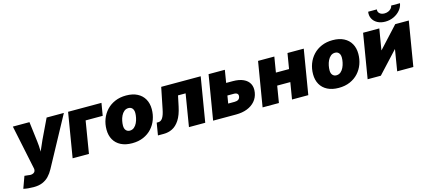

<svg xmlns="http://www.w3.org/2000/svg" viewBox="-89 -1390 4969 2231"><g transform="rotate(-15 2396.0 -274.5)"><path d="M-22 194.3 29.8 51.8 72.3 56.2Q98.6 62 118.2 57.9Q137.7 53.7 148.7 42.2Q159.7 30.8 160.2 13.2L159.7 0.5L47.9 -535.6H247.6L276.9 -296.9Q283.7 -242.2 284.7 -186.5Q285.6 -130.9 288.1 -67.9H245.6Q268.6 -130.9 291.5 -186.8Q314.5 -242.7 339.8 -296.9L454.1 -535.6H661.6L341.3 55.2Q316.4 101.6 283.9 135.5Q251.5 169.4 207 188Q162.6 206.5 101.1 206.5Q67.9 206.5 35.4 203.4Q2.9 200.2 -22 194.3Z M1113.8 -535.6 1088.9 -386.2H883.3L819.8 0H623.5L712.4 -535.6Z M1339.4 10.3Q1260.3 10.3 1204.3 -18.1Q1148.4 -46.4 1119.1 -98.1Q1089.8 -149.9 1089.8 -219.7Q1089.8 -286.6 1112.1 -345.5Q1134.3 -404.3 1176 -449Q1217.8 -493.7 1277.1 -519Q1336.4 -544.4 1411.1 -544.4Q1489.7 -544.4 1545.4 -515.9Q1601.1 -487.3 1630.4 -435.5Q1659.7 -383.8 1659.7 -314Q1659.7 -249 1638.4 -190.4Q1617.2 -131.8 1575.9 -86.7Q1534.7 -41.5 1475.1 -15.6Q1415.5 10.3 1339.4 10.3ZM1349.1 -138.2Q1379.9 -138.2 1401.9 -156.7Q1423.8 -175.3 1437.3 -203.9Q1450.7 -232.4 1457 -263.7Q1463.4 -294.9 1463.4 -320.8Q1463.4 -345.7 1455.3 -362.3Q1447.3 -378.9 1433.3 -387.5Q1419.4 -396 1401.4 -396Q1370.1 -396 1348.1 -377.7Q1326.2 -359.4 1312.5 -331.1Q1298.8 -302.7 1292.7 -271.7Q1286.6 -240.7 1286.6 -214.8Q1286.6 -177.2 1304.4 -157.7Q1322.3 -138.2 1349.1 -138.2Z M1649.9 0 1674.3 -147.5H1693.4Q1709.5 -147.5 1722.4 -155Q1735.4 -162.6 1746.1 -178.7Q1756.8 -194.8 1765.6 -220.5Q1774.4 -246.1 1781.2 -281.7L1832.5 -535.6H2307.6L2218.8 0H2022.9L2086.9 -389.2H1995.6L1968.8 -262.2Q1947.8 -162.6 1910.2 -105.2Q1872.6 -47.9 1824 -23.9Q1775.4 0 1720.7 0Z M2490.2 -384.3H2653.3Q2729.5 -384.3 2780.3 -360.8Q2831.1 -337.4 2853.3 -294.2Q2875.5 -251 2865.7 -190.4Q2856 -131.3 2819.3 -88.6Q2782.7 -45.9 2724.1 -22.9Q2665.5 0 2589.4 0H2313.5L2402.3 -535.6H2598.1L2534.2 -146.5H2611.8Q2640.1 -146.5 2657 -158.2Q2673.8 -169.9 2677.2 -191.9Q2681.2 -214.8 2668.2 -227.1Q2655.3 -239.3 2627 -239.3H2466.3Z M3378.4 -350.6 3354 -200.7H3080.6L3105 -350.6ZM3193.4 -535.6 3105 0H2908.7L2997.6 -535.6ZM3547.4 -535.6 3458.5 0H3262.7L3351.6 -535.6Z M3824.2 10.3Q3745.1 10.3 3689.2 -18.1Q3633.3 -46.4 3604 -98.1Q3574.7 -149.9 3574.7 -219.7Q3574.7 -286.6 3596.9 -345.5Q3619.1 -404.3 3660.9 -449Q3702.6 -493.7 3762 -519Q3821.3 -544.4 3896 -544.4Q3974.6 -544.4 4030.3 -515.9Q4085.9 -487.3 4115.2 -435.5Q4144.5 -383.8 4144.5 -314Q4144.5 -249 4123.3 -190.4Q4102.1 -131.8 4060.8 -86.7Q4019.5 -41.5 3960 -15.6Q3900.4 10.3 3824.2 10.3ZM3834 -138.2Q3864.7 -138.2 3886.7 -156.7Q3908.7 -175.3 3922.1 -203.9Q3935.5 -232.4 3941.9 -263.7Q3948.2 -294.9 3948.2 -320.8Q3948.2 -345.7 3940.2 -362.3Q3932.1 -378.9 3918.2 -387.5Q3904.3 -396 3886.2 -396Q3855 -396 3833 -377.7Q3811 -359.4 3797.4 -331.1Q3783.7 -302.7 3777.6 -271.7Q3771.5 -240.7 3771.5 -214.8Q3771.5 -177.2 3789.3 -157.7Q3807.1 -138.2 3834 -138.2Z M4722.2 0H4527.8L4569.8 -255.9H4568.4L4331.1 0H4172.4L4261.2 -535.6H4456.1L4414.1 -283.7H4416L4647.9 -535.6H4811ZM4545.4 -593.3Q4490.7 -593.3 4451.2 -615Q4411.6 -636.7 4392.8 -673.8Q4374 -710.9 4381.3 -756.3H4485.8Q4481 -727.1 4502.4 -707.5Q4523.9 -688 4561 -688Q4585.4 -688 4606.4 -697Q4627.4 -706.1 4641.4 -721.4Q4655.3 -736.8 4658.2 -756.3H4764.2Q4756.8 -710.9 4725.3 -673.8Q4693.8 -636.7 4647 -615Q4600.1 -593.3 4545.4 -593.3Z"/></g></svg>

Font: Inter 20pt Black
Style: Italic
Weight: 900
Italic angle: -9.3988°
Version: Version 4.001;git-66647c0bb